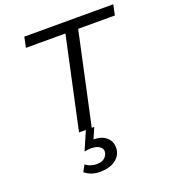

<svg xmlns="http://www.w3.org/2000/svg" viewBox="-163 -776 1028 1162"><g transform="rotate(-20 351.0 -195.0)"><path d="M242 0 384 -658H466L324 0ZM115 -591 129 -658H702L688 -591ZM286 0H340L300 93L262 80Q272 74 285.5 72Q299 70 315 70Q364 70 394.5 98Q425 126 421 173Q416 216 378.5 242Q341 268 282 268Q252 268 227.5 259.5Q203 251 184 235L207 193Q221 205 241 211Q261 217 280 217Q313 217 330.5 200Q348 183 349 163Q351 142 331 128.5Q311 115 277 115Q268 115 257 116.5Q246 118 234 120Z"/></g></svg>

Font: Ysabeau Office Medium
Style: Italic
Weight: 500
Italic angle: -12°
Designer: Christian Thalmann (Catharsis Fonts)
Version: Version 2.001;gftools[0.9.30]; featfreeze: tnum,lnum,ss02